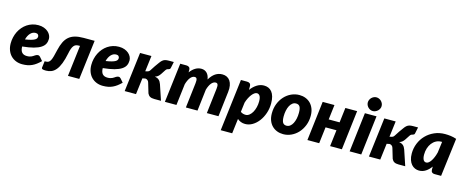

<svg xmlns="http://www.w3.org/2000/svg" viewBox="-44 -1514 5908 2440"><g transform="rotate(15 2910.0 -294.0)"><path d="M287.5 -421Q249 -421 220 -390.2Q191 -359.5 177 -306Q225 -313.5 255 -322Q285 -330.5 301.5 -340.2Q318 -350 323.8 -361Q329.5 -372 329.5 -385Q329.5 -398 319.5 -409.5Q309.5 -421 287.5 -421ZM458.5 -96Q431 -69 404.8 -49.2Q378.5 -29.5 350.8 -16.8Q323 -4 291.8 2Q260.5 8 223.5 8Q177.5 8 139 -7.8Q100.5 -23.5 72.8 -52.2Q45 -81 29.8 -121.5Q14.5 -162 14.5 -211.5Q14.5 -253 23.8 -292.5Q33 -332 50.2 -366.8Q67.5 -401.5 92.5 -430.8Q117.5 -460 148.8 -481Q180 -502 217.2 -513.8Q254.5 -525.5 296.5 -525.5Q338 -525.5 370.2 -513.5Q402.5 -501.5 424.5 -482.2Q446.5 -463 458 -439Q469.5 -415 469.5 -391Q469.5 -355.5 455.5 -326.2Q441.5 -297 406.8 -274Q372 -251 313.2 -235Q254.5 -219 165.5 -210Q166.5 -157 188.8 -132.5Q211 -108 254.5 -108Q275 -108 290 -111.5Q305 -115 316.2 -120.5Q327.5 -126 336.5 -132Q345.5 -138 353.8 -143.5Q362 -149 371 -152.5Q380 -156 391.5 -156Q399 -156 406 -152.2Q413 -148.5 418.5 -142.5Z M608.5 -283Q623 -345.5 644.5 -390Q666 -434.5 699 -463Q732 -491.5 779.2 -504.8Q826.5 -518 892.5 -518H1037L973.5 0H824.5L874 -407.5H860.5Q838.5 -407.5 822 -401.8Q805.5 -396 793 -381Q780.5 -366 771 -340.5Q761.5 -315 754 -275.5Q737.5 -194.5 716.2 -140Q695 -85.5 668 -52.5Q641 -19.5 608.2 -5.8Q575.5 8 536.5 8Q503.5 8 490.8 2.5Q478 -3 479.5 -17.5L490.5 -103H506Q527.5 -103 541.8 -111.5Q556 -120 567 -140.8Q578 -161.5 587.2 -196Q596.5 -230.5 608.5 -283Z M1348 -421Q1309.5 -421 1280.5 -390.2Q1251.5 -359.5 1237.5 -306Q1285.5 -313.5 1315.5 -322Q1345.5 -330.5 1362 -340.2Q1378.5 -350 1384.2 -361Q1390 -372 1390 -385Q1390 -398 1380 -409.5Q1370 -421 1348 -421ZM1519 -96Q1491.5 -69 1465.2 -49.2Q1439 -29.5 1411.2 -16.8Q1383.5 -4 1352.2 2Q1321 8 1284 8Q1238 8 1199.5 -7.8Q1161 -23.5 1133.2 -52.2Q1105.5 -81 1090.2 -121.5Q1075 -162 1075 -211.5Q1075 -253 1084.2 -292.5Q1093.5 -332 1110.8 -366.8Q1128 -401.5 1153 -430.8Q1178 -460 1209.2 -481Q1240.5 -502 1277.8 -513.8Q1315 -525.5 1357 -525.5Q1398.5 -525.5 1430.8 -513.5Q1463 -501.5 1485 -482.2Q1507 -463 1518.5 -439Q1530 -415 1530 -391Q1530 -355.5 1516 -326.2Q1502 -297 1467.2 -274Q1432.5 -251 1373.8 -235Q1315 -219 1226 -210Q1227 -157 1249.2 -132.5Q1271.5 -108 1315 -108Q1335.5 -108 1350.5 -111.5Q1365.5 -115 1376.8 -120.5Q1388 -126 1397 -132Q1406 -138 1414.2 -143.5Q1422.5 -149 1431.5 -152.5Q1440.5 -156 1452 -156Q1459.5 -156 1466.5 -152.2Q1473.5 -148.5 1479 -142.5Z M1859.5 -404Q1883 -436 1898.2 -458Q1913.5 -480 1928.8 -493.5Q1944 -507 1963.2 -512.8Q1982.5 -518.5 2014.5 -518.5H2078.5L2062.5 -441Q2059.5 -425 2053.2 -420.2Q2047 -415.5 2038.8 -413.5Q2030.5 -411.5 2020.8 -407.8Q2011 -404 2001.5 -390L1962 -329.5Q1954.5 -318.5 1947 -310.2Q1939.5 -302 1931.8 -295.5Q1924 -289 1914.8 -284.8Q1905.5 -280.5 1894.5 -277.5Q1928.5 -271 1948.8 -253.5Q1969 -236 1981 -201.5L2048.5 0H1960Q1940.5 0 1926.2 -3.2Q1912 -6.5 1901.5 -12.8Q1891 -19 1883.8 -28.2Q1876.5 -37.5 1870.5 -49.5L1831 -182Q1827 -199.5 1813.2 -210.8Q1799.5 -222 1783.5 -222L1746.5 -214.5L1720 0H1571L1634.5 -518.5H1784L1758 -310.5L1774.5 -314.5Q1784 -316.5 1790.2 -318.5Q1796.5 -320.5 1801.2 -323.2Q1806 -326 1810 -330.2Q1814 -334.5 1819 -341.5Z M2100 0 2163 -518.5H2243Q2267 -518.5 2280.5 -507.2Q2294 -496 2294 -470.5V-440Q2327 -484 2363.5 -505.2Q2400 -526.5 2440 -526.5Q2484 -526.5 2513 -498Q2542 -469.5 2550 -415Q2584.5 -472.5 2625.5 -499.5Q2666.5 -526.5 2718 -526.5Q2750.5 -526.5 2776.5 -513.5Q2802.5 -500.5 2819.5 -475.5Q2836.5 -450.5 2843.2 -413.8Q2850 -377 2844 -329.5L2805 0H2652L2691 -329.5Q2693.5 -350.5 2692.8 -365Q2692 -379.5 2688.2 -388Q2684.5 -396.5 2677.5 -400.2Q2670.5 -404 2661 -404Q2645.5 -404 2631.2 -395.8Q2617 -387.5 2604.2 -371.8Q2591.5 -356 2581 -333.8Q2570.5 -311.5 2562.5 -284L2529 0H2376L2415 -329.5Q2417.5 -350.5 2416.8 -365Q2416 -379.5 2412.2 -388Q2408.5 -396.5 2401.5 -400.2Q2394.5 -404 2385 -404Q2369.5 -404 2355 -395.5Q2340.5 -387 2327.8 -371Q2315 -355 2304.5 -332.2Q2294 -309.5 2286 -281.5L2252 0Z M3065.5 -127.5Q3080 -116 3097.8 -111Q3115.5 -106 3131.5 -106Q3158.5 -106 3181.2 -124Q3204 -142 3220.5 -171.2Q3237 -200.5 3246.2 -238Q3255.5 -275.5 3255.5 -314.5Q3255.5 -364 3241 -386.5Q3226.5 -409 3202.5 -409Q3186.5 -409 3169.2 -396.8Q3152 -384.5 3135.8 -363.5Q3119.5 -342.5 3105.2 -314Q3091 -285.5 3081 -253ZM3092.5 -423.5Q3128.5 -471.5 3171.8 -499Q3215 -526.5 3264.5 -526.5Q3296.5 -526.5 3323 -515.2Q3349.5 -504 3368.8 -480Q3388 -456 3398.8 -418.8Q3409.5 -381.5 3409.5 -330Q3409.5 -262 3388.8 -200.8Q3368 -139.5 3333 -93Q3298 -46.5 3252.2 -19.2Q3206.5 8 3156.5 8Q3124.5 8 3098.8 -2.5Q3073 -13 3053.5 -30.5L3029.5 164.5H2878.5L2961.5 -518.5H3041.5Q3065.5 -518.5 3079 -507.2Q3092.5 -496 3092.5 -470.5Z M3670.5 -107Q3696.5 -107 3717 -122.8Q3737.5 -138.5 3751.8 -165.8Q3766 -193 3773.8 -229.2Q3781.5 -265.5 3781.5 -306.5Q3781.5 -363 3766.2 -387.2Q3751 -411.5 3716.5 -411.5Q3690.5 -411.5 3670 -395.8Q3649.5 -380 3635.2 -353Q3621 -326 3613.2 -289.5Q3605.5 -253 3605.5 -212Q3605.5 -156.5 3620.8 -131.8Q3636 -107 3670.5 -107ZM3656.5 8Q3613 8 3575.2 -6.5Q3537.5 -21 3509.8 -48.8Q3482 -76.5 3466.2 -117.2Q3450.5 -158 3450.5 -211Q3450.5 -280 3473.2 -337.8Q3496 -395.5 3534.5 -437.5Q3573 -479.5 3623.8 -503Q3674.5 -526.5 3730.5 -526.5Q3774 -526.5 3811.5 -512Q3849 -497.5 3876.8 -469.8Q3904.5 -442 3920.5 -401.2Q3936.5 -360.5 3936.5 -307.5Q3936.5 -239.5 3913.8 -181.8Q3891 -124 3852.5 -81.8Q3814 -39.5 3763.2 -15.8Q3712.5 8 3656.5 8Z M4490.5 -518.5 4428.5 0H4273.5L4299.5 -215.5H4156L4130 0H3975L4037 -518.5H4192L4168.5 -323H4312L4335.5 -518.5Z M4745.5 -518.5 4683.5 0H4530.5L4592.5 -518.5ZM4774.5 -660.5Q4774.5 -642 4766.5 -625.8Q4758.5 -609.5 4745.5 -597.2Q4732.5 -585 4715.8 -577.8Q4699 -570.5 4681.5 -570.5Q4664 -570.5 4648 -577.8Q4632 -585 4619.8 -597.2Q4607.5 -609.5 4600 -625.8Q4592.5 -642 4592.5 -660.5Q4592.5 -679 4600 -695.5Q4607.5 -712 4620.2 -724.5Q4633 -737 4649 -744.2Q4665 -751.5 4682.5 -751.5Q4700.5 -751.5 4717 -744.5Q4733.5 -737.5 4746.2 -725Q4759 -712.5 4766.8 -696Q4774.5 -679.5 4774.5 -660.5Z M5073 -404Q5096.5 -436 5111.8 -458Q5127 -480 5142.2 -493.5Q5157.5 -507 5176.8 -512.8Q5196 -518.5 5228 -518.5H5292L5276 -441Q5273 -425 5266.8 -420.2Q5260.5 -415.5 5252.2 -413.5Q5244 -411.5 5234.2 -407.8Q5224.5 -404 5215 -390L5175.5 -329.5Q5168 -318.5 5160.5 -310.2Q5153 -302 5145.2 -295.5Q5137.5 -289 5128.2 -284.8Q5119 -280.5 5108 -277.5Q5142 -271 5162.2 -253.5Q5182.5 -236 5194.5 -201.5L5262 0H5173.5Q5154 0 5139.8 -3.2Q5125.5 -6.5 5115 -12.8Q5104.5 -19 5097.2 -28.2Q5090 -37.5 5084 -49.5L5044.5 -182Q5040.5 -199.5 5026.8 -210.8Q5013 -222 4997 -222L4960 -214.5L4933.5 0H4784.5L4848 -518.5H4997.5L4971.5 -310.5L4988 -314.5Q4997.5 -316.5 5003.8 -318.5Q5010 -320.5 5014.8 -323.2Q5019.5 -326 5023.5 -330.2Q5027.5 -334.5 5032.5 -341.5Z M5625 -420Q5587 -420 5555.8 -403Q5524.5 -386 5502 -356.8Q5479.5 -327.5 5467.2 -288.8Q5455 -250 5455 -206Q5455 -181 5459 -163.5Q5463 -146 5469.8 -135.2Q5476.5 -124.5 5485.8 -119.5Q5495 -114.5 5506 -114.5Q5523 -114.5 5539 -127.2Q5555 -140 5569.2 -162Q5583.5 -184 5595.5 -213.5Q5607.5 -243 5616 -276.5L5634.5 -420ZM5601 -86.5Q5569.5 -42.5 5530.2 -17.2Q5491 8 5444 8Q5416 8 5390 -3.2Q5364 -14.5 5344 -37.2Q5324 -60 5312 -95.2Q5300 -130.5 5300 -178.5Q5300 -249 5325.8 -312.2Q5351.5 -375.5 5397.8 -423Q5444 -470.5 5507.5 -498.5Q5571 -526.5 5647 -526.5Q5684 -526.5 5722 -521.5Q5760 -516.5 5797 -503.5L5734 0H5651Q5636.5 0 5626.8 -3.8Q5617 -7.5 5611.2 -14Q5605.5 -20.5 5603.2 -29.5Q5601 -38.5 5601 -49Z"/></g></svg>

Font: Lato ExtraBold
Style: Italic
Weight: 800
Italic angle: -7°
Designer: Lukasz Dziedzic with Adam Twardoch and Botio Nikoltchev
Foundry: tyPoland Lukasz Dziedzic
Version: Version 2.015; 2015-08-06; http://www.latofonts.com/